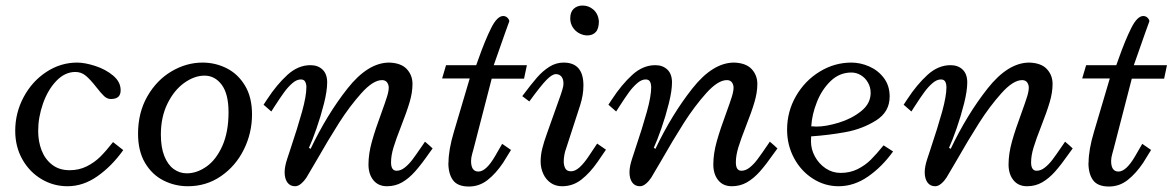

<svg xmlns="http://www.w3.org/2000/svg" viewBox="-20 -660 4214 690"><path d="M413.6 -335.9Q413.6 -365.7 386.5 -388.4Q359.4 -411.1 322 -423.1Q284.7 -435.1 257.3 -435.1Q197.8 -435.1 146.5 -401.4Q95.2 -367.7 64.9 -311Q34.7 -254.4 34.7 -189.9Q34.7 -132.8 60.3 -87.4Q85.9 -42 128.9 -16.4Q171.9 9.3 222.7 9.3Q279.3 9.3 330.8 -27.1Q382.3 -63.5 422.9 -120.6L386.2 -149.4Q361.8 -118.2 340.8 -97.2Q319.8 -76.2 292 -62.3Q264.2 -48.3 230 -48.3Q192.9 -48.3 167.5 -67.9Q142.1 -87.4 129.6 -119.4Q117.2 -151.4 117.2 -189.5Q117.2 -238.3 134.5 -287.8Q151.9 -337.4 182.6 -369.4Q213.4 -401.4 251 -401.4Q272.5 -401.4 289.1 -387.2Q305.7 -373 326.2 -346.7Q343.3 -324.7 354.2 -314.5Q365.2 -304.2 378.4 -304.2Q396.5 -304.2 405 -312Q413.6 -319.8 413.6 -335.9Z M708 -435.1Q649.9 -435.1 596.4 -403.6Q543 -372.1 509.5 -313.7Q476.1 -255.4 476.1 -179.2Q476.1 -117.2 501.2 -74.7Q526.4 -32.2 567.4 -11.5Q608.4 9.3 655.3 9.3Q721.7 9.3 774.4 -27.1Q827.1 -63.5 856.4 -122.8Q885.7 -182.1 885.7 -249Q885.7 -310.5 860.4 -352.5Q835 -394.5 794.4 -414.8Q753.9 -435.1 708 -435.1ZM558.1 -176.3Q558.1 -239.3 581.8 -287.6Q605.5 -335.9 642.1 -362.1Q678.7 -388.2 714.8 -388.2Q752.4 -388.2 776.9 -355.2Q801.3 -322.3 801.3 -256.8Q801.3 -185.5 779.1 -135.7Q756.8 -85.9 722.2 -61.5Q687.5 -37.1 651.4 -37.1Q625.5 -37.1 604.2 -52.5Q583 -67.9 570.6 -99.1Q558.1 -130.4 558.1 -176.3Z M1155.8 -363.8Q1155.8 -394 1139.2 -409.9Q1122.6 -425.8 1095.7 -425.8Q1051.3 -425.8 1012.9 -390.9Q974.6 -356 940.4 -303.7L927.2 -283.7L955.1 -259.3L965.3 -275.4Q987.3 -309.6 1001.5 -328.9Q1015.6 -348.1 1031 -361.3Q1046.4 -374.5 1061 -374.5Q1072.8 -374.5 1076.9 -366Q1081.1 -357.4 1081.1 -347.2Q1081.1 -314.5 1065.4 -258.3Q1049.8 -202.1 1022.5 -120.6L1012.2 -89.4Q1002.9 -61.5 1002.9 -41Q1002.9 -18.1 1012.7 -4.4Q1022.5 9.3 1040.5 9.3Q1051.3 9.3 1062.3 0Q1073.2 -9.3 1081.1 -21.5Q1086.9 -30.8 1114.7 -78.6Q1160.2 -158.2 1198.2 -218Q1236.3 -277.8 1278.6 -325Q1320.8 -372.1 1353 -372.1Q1365.2 -372.1 1371.1 -363.8Q1377 -355.5 1377 -345.2Q1377 -332 1370.8 -312.5Q1364.7 -293 1350.6 -253.9Q1329.1 -196.3 1316.7 -152.1Q1304.2 -107.9 1304.2 -68.8Q1304.2 -34.2 1321.8 -12.5Q1339.4 9.3 1370.6 9.3Q1400.4 9.3 1424.8 -4.6Q1449.2 -18.6 1471.4 -43.5Q1493.7 -68.4 1523.9 -111.8L1534.7 -126.5Q1525.4 -135.7 1507.3 -150.9L1500 -140.1Q1475.1 -103.5 1462.2 -86.4Q1449.2 -69.3 1434.8 -57.9Q1420.4 -46.4 1405.3 -46.4Q1385.3 -46.4 1385.3 -76.7Q1385.3 -101.1 1394.3 -130.6Q1403.3 -160.2 1421.4 -206.1Q1441.9 -258.3 1452.1 -293Q1462.4 -327.6 1462.4 -358.4Q1462.4 -389.6 1442.1 -411.6Q1421.9 -433.6 1378.9 -435.1Q1302.2 -435.1 1228.5 -341.6Q1154.8 -248 1096.2 -125L1090.3 -128.9Q1102.1 -154.3 1117.4 -198.2Q1132.8 -242.2 1144.3 -287.8Q1155.8 -333.5 1155.8 -363.8Z M1568.8 -377.9H1668L1611.3 -186.5Q1591.8 -121.6 1591.8 -75.2L1591.3 -74.7Q1591.3 -35.2 1607.9 -12.5Q1624.5 10.3 1665 10.3Q1702.6 10.3 1732.4 -13.2Q1762.2 -36.6 1788.1 -75.2L1816.4 -121.1L1784.7 -143.1L1759.3 -99.1Q1727.1 -43.5 1699.2 -43.5Q1672.9 -43.5 1672.9 -81.5Q1672.9 -93.3 1677 -107.4Q1681.2 -121.6 1682.1 -126L1747.1 -377.4H1863.3L1873.5 -425.8H1754.4Q1758.8 -438.5 1770 -470Q1781.2 -501.5 1793.9 -538.1Q1800.3 -555.7 1804.2 -566.7Q1808.1 -577.6 1810.1 -583Q1811 -585.4 1808.3 -590.3Q1805.7 -595.2 1800.5 -598.9Q1795.4 -602.5 1788.6 -602.5Q1766.6 -602.5 1744.9 -558.8Q1723.1 -515.1 1700.2 -450.2L1691.4 -425.8H1583Z M2132.3 -584.5Q2129.4 -610.8 2112.5 -625.5Q2095.7 -640.1 2073.7 -640.1Q2054.2 -640.1 2041.7 -628.4Q2029.3 -616.7 2029.3 -594.2Q2029.3 -575.7 2038.6 -561.5Q2047.9 -547.4 2062.3 -540Q2076.7 -532.7 2090.8 -532.7Q2109.9 -532.7 2121.1 -544.9Q2132.3 -557.1 2132.3 -584.5ZM2098.1 -102.1Q2079.1 -73.2 2063 -58.8Q2046.9 -44.4 2032.2 -44.4Q2017.1 -44.4 2011.5 -54.9Q2005.9 -65.4 2005.9 -79.6Q2005.9 -91.8 2008.3 -104.2Q2010.7 -116.7 2013.7 -124L2064.9 -281.7Q2076.7 -318.4 2076.7 -353Q2076.7 -435.1 2005.4 -435.1Q1978 -435.1 1954.1 -419.9Q1930.2 -404.8 1909.2 -380.6Q1888.2 -356.4 1856.9 -314.5L1882.3 -295.4Q1923.8 -352.5 1944.1 -373Q1964.4 -393.6 1977.5 -393.6Q1990.7 -393.6 1997.8 -384.5Q2004.9 -375.5 2004.9 -360.4Q2004.9 -349.1 2000.5 -336.2Q1996.1 -323.2 1995.1 -319.3L1945.8 -180.7Q1934.6 -149.9 1928.7 -126Q1922.9 -102.1 1922.9 -79.6Q1922.9 -55.7 1932.4 -35.2Q1941.9 -14.6 1959.2 -2.7Q1976.6 9.3 2000 9.3Q2039.1 9.3 2069.8 -14.9Q2100.6 -39.1 2127.9 -78.6L2157.7 -122.1L2126 -144Z M2395 -363.8Q2395 -394 2378.4 -409.9Q2361.8 -425.8 2335 -425.8Q2290.5 -425.8 2252.2 -390.9Q2213.9 -356 2179.7 -303.7L2166.5 -283.7L2194.3 -259.3L2204.6 -275.4Q2226.6 -309.6 2240.7 -328.9Q2254.9 -348.1 2270.3 -361.3Q2285.6 -374.5 2300.3 -374.5Q2312 -374.5 2316.2 -366Q2320.3 -357.4 2320.3 -347.2Q2320.3 -314.5 2304.7 -258.3Q2289.1 -202.1 2261.7 -120.6L2251.5 -89.4Q2242.2 -61.5 2242.2 -41Q2242.2 -18.1 2252 -4.4Q2261.7 9.3 2279.8 9.3Q2290.5 9.3 2301.5 0Q2312.5 -9.3 2320.3 -21.5Q2326.2 -30.8 2354 -78.6Q2399.4 -158.2 2437.5 -218Q2475.6 -277.8 2517.8 -325Q2560.1 -372.1 2592.3 -372.1Q2604.5 -372.1 2610.4 -363.8Q2616.2 -355.5 2616.2 -345.2Q2616.2 -332 2610.1 -312.5Q2604 -293 2589.8 -253.9Q2568.4 -196.3 2555.9 -152.1Q2543.5 -107.9 2543.5 -68.8Q2543.5 -34.2 2561 -12.5Q2578.6 9.3 2609.9 9.3Q2639.6 9.3 2664.1 -4.6Q2688.5 -18.6 2710.7 -43.5Q2732.9 -68.4 2763.2 -111.8L2773.9 -126.5Q2764.6 -135.7 2746.6 -150.9L2739.3 -140.1Q2714.4 -103.5 2701.4 -86.4Q2688.5 -69.3 2674.1 -57.9Q2659.7 -46.4 2644.5 -46.4Q2624.5 -46.4 2624.5 -76.7Q2624.5 -101.1 2633.5 -130.6Q2642.6 -160.2 2660.6 -206.1Q2681.2 -258.3 2691.4 -293Q2701.7 -327.6 2701.7 -358.4Q2701.7 -389.6 2681.4 -411.6Q2661.1 -433.6 2618.2 -435.1Q2541.5 -435.1 2467.8 -341.6Q2394 -248 2335.4 -125L2329.6 -128.9Q2341.3 -154.3 2356.7 -198.2Q2372.1 -242.2 2383.5 -287.8Q2395 -333.5 2395 -363.8Z M2808.6 -193.8Q2808.6 -138.7 2833.5 -92Q2858.4 -45.4 2901.1 -18.1Q2943.8 9.3 2993.7 9.3Q3049.3 9.3 3099.6 -25.6Q3149.9 -60.5 3189.5 -115.7L3155.3 -137.7Q3130.4 -106.9 3109.9 -86.4Q3089.4 -65.9 3062 -52.2Q3034.7 -38.6 3001 -38.6Q2971.7 -38.6 2947.3 -54.9Q2922.9 -71.3 2908.7 -97.4Q2894.5 -123.5 2894.5 -151.4L2895 -169.9Q2959 -174.3 3019 -185.3Q3079.1 -196.3 3128.2 -227.1Q3177.2 -257.8 3177.2 -313Q3177.2 -352.1 3156.5 -379.6Q3135.7 -407.2 3104 -421.1Q3072.3 -435.1 3039.6 -435.1Q2979 -435.1 2925.8 -402.6Q2872.6 -370.1 2840.6 -314.7Q2808.6 -259.3 2808.6 -193.8ZM3108.9 -326.2Q3108.9 -287.6 3074.5 -260.3Q3040 -232.9 2993.9 -219Q2947.8 -205.1 2914.6 -205.1Q2910.2 -205.1 2895.5 -206.1Q2897.9 -248.5 2915.8 -293.5Q2933.6 -338.4 2965.3 -368.9Q2997.1 -399.4 3040 -399.4Q3057.6 -399.4 3073.5 -389.9Q3089.4 -380.4 3099.1 -363.5Q3108.9 -346.7 3108.9 -326.2Z M3456.1 -363.8Q3456.1 -394 3439.5 -409.9Q3422.9 -425.8 3396 -425.8Q3351.6 -425.8 3313.2 -390.9Q3274.9 -356 3240.7 -303.7L3227.5 -283.7L3255.4 -259.3L3265.6 -275.4Q3287.6 -309.6 3301.8 -328.9Q3315.9 -348.1 3331.3 -361.3Q3346.7 -374.5 3361.3 -374.5Q3373 -374.5 3377.2 -366Q3381.3 -357.4 3381.3 -347.2Q3381.3 -314.5 3365.7 -258.3Q3350.1 -202.1 3322.8 -120.6L3312.5 -89.4Q3303.2 -61.5 3303.2 -41Q3303.2 -18.1 3313 -4.4Q3322.8 9.3 3340.8 9.3Q3351.6 9.3 3362.5 0Q3373.5 -9.3 3381.3 -21.5Q3387.2 -30.8 3415 -78.6Q3460.4 -158.2 3498.5 -218Q3536.6 -277.8 3578.9 -325Q3621.1 -372.1 3653.3 -372.1Q3665.5 -372.1 3671.4 -363.8Q3677.2 -355.5 3677.2 -345.2Q3677.2 -332 3671.1 -312.5Q3665 -293 3650.9 -253.9Q3629.4 -196.3 3616.9 -152.1Q3604.5 -107.9 3604.5 -68.8Q3604.5 -34.2 3622.1 -12.5Q3639.6 9.3 3670.9 9.3Q3700.7 9.3 3725.1 -4.6Q3749.5 -18.6 3771.7 -43.5Q3793.9 -68.4 3824.2 -111.8L3835 -126.5Q3825.7 -135.7 3807.6 -150.9L3800.3 -140.1Q3775.4 -103.5 3762.5 -86.4Q3749.5 -69.3 3735.1 -57.9Q3720.7 -46.4 3705.6 -46.4Q3685.5 -46.4 3685.5 -76.7Q3685.5 -101.1 3694.6 -130.6Q3703.6 -160.2 3721.7 -206.1Q3742.2 -258.3 3752.4 -293Q3762.7 -327.6 3762.7 -358.4Q3762.7 -389.6 3742.4 -411.6Q3722.2 -433.6 3679.2 -435.1Q3602.5 -435.1 3528.8 -341.6Q3455.1 -248 3396.5 -125L3390.6 -128.9Q3402.3 -154.3 3417.7 -198.2Q3433.1 -242.2 3444.6 -287.8Q3456.1 -333.5 3456.1 -363.8Z M3869.1 -377.9H3968.3L3911.6 -186.5Q3892.1 -121.6 3892.1 -75.2L3891.6 -74.7Q3891.6 -35.2 3908.2 -12.5Q3924.8 10.3 3965.3 10.3Q4002.9 10.3 4032.7 -13.2Q4062.5 -36.6 4088.4 -75.2L4116.7 -121.1L4085 -143.1L4059.6 -99.1Q4027.3 -43.5 3999.5 -43.5Q3973.1 -43.5 3973.1 -81.5Q3973.1 -93.3 3977.3 -107.4Q3981.4 -121.6 3982.4 -126L4047.4 -377.4H4163.6L4173.8 -425.8H4054.7Q4059.1 -438.5 4070.3 -470Q4081.5 -501.5 4094.2 -538.1Q4100.6 -555.7 4104.5 -566.7Q4108.4 -577.6 4110.4 -583Q4111.3 -585.4 4108.6 -590.3Q4106 -595.2 4100.8 -598.9Q4095.7 -602.5 4088.9 -602.5Q4066.9 -602.5 4045.2 -558.8Q4023.4 -515.1 4000.5 -450.2L3991.7 -425.8H3883.3Z"/></svg>

Font: Radley
Style: Italic
Weight: 400
Italic angle: -12°
Designer: Vernon Adams
Foundry: Vernon Adams
Version: Version 1.003; ttfautohint (v1.6)